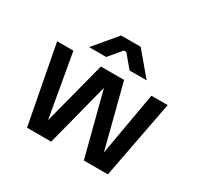

<svg xmlns="http://www.w3.org/2000/svg" viewBox="-148 -875 1089 1053"><g transform="rotate(30 396.0 -348.0)"><path d="M140 0H293L396 -400L500 0H652L746 -493H643L573 -93L470 -493H323L219 -93L149 -493H46ZM214 -553H322L388 -632H404L470 -553H578L458 -696H334Z"/></g></svg>

Font: Meta Space Medium
Style: Regular
Weight: 500
Designer: Meta Pool / Florian Karsten
Foundry: Meta Pool / Florian Karsten
Version: Version 2.000;Glyphs 3.1.1 (3137)